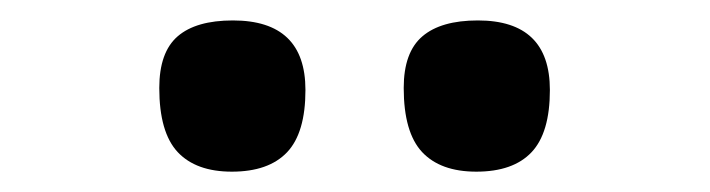

<svg xmlns="http://www.w3.org/2000/svg" viewBox="-20 -804 688 186"><path d="M441.4 -637.7Q406.7 -637.7 388.9 -656.7Q371.1 -675.8 371.1 -718.8Q371.1 -753.4 389.2 -768.8Q407.2 -784.2 442.9 -784.2Q512.7 -784.2 512.7 -716.8Q512.7 -675.3 494.9 -656.5Q477.1 -637.7 441.4 -637.7ZM204.6 -637.7Q169.9 -637.7 152.1 -656.7Q134.3 -675.8 134.3 -718.8Q134.3 -753.4 152.1 -768.8Q169.9 -784.2 205.6 -784.2Q275.9 -784.2 275.9 -716.8Q275.9 -675.3 258.1 -656.5Q240.2 -637.7 204.6 -637.7Z"/></svg>

Font: Pinar-DS3-FD SemiBold
Style: Regular
Weight: 600
Designer: Amin Abedi
Version: Version 3.000